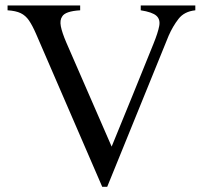

<svg xmlns="http://www.w3.org/2000/svg" viewBox="-20 -683 763 718"><path d="M710.4 -644.5Q668.9 -640.1 647.5 -612.3Q626 -584.5 610.8 -549.8L380.9 15.6H362.3L114.7 -556.6Q101.1 -587.9 88.4 -606.4Q75.7 -625 57.4 -633.8Q39.1 -642.6 8.3 -644.5V-662.6H279.8V-644.5Q223.6 -641.1 212.4 -621.1Q203.1 -607.9 207.5 -584.7Q211.9 -561.5 228 -523.9L397.5 -134.8Q436.5 -231 476.1 -327.1Q515.6 -423.3 554.2 -520Q570.8 -561 575.4 -585.7Q580.1 -610.4 564.9 -624Q549.8 -637.7 506.3 -644.5V-662.6H710.4Z"/></svg>

Font: Awami Nastaliq
Style: Regular
Weight: 400
Designer: Peter Martin, SIL International
Foundry: SIL International
Version: Version 3.100